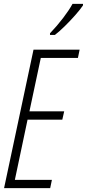

<svg xmlns="http://www.w3.org/2000/svg" viewBox="-20 -970 448 990"><path d="M1 0 152.8 -713.9H390.6L381.8 -671.4H190.4L131.8 -396H311L301.3 -353H122.1L56.6 -42.5H247.6L238.8 0ZM237.8 -790V-798.3Q273.9 -835.9 305.4 -877.2Q336.9 -918.5 354 -950.2H408.2L407.7 -941.9Q394 -921.4 368.2 -892.1Q342.3 -862.8 313.7 -834.7Q285.2 -806.6 263.2 -790Z"/></svg>

Font: Open Sans Condensed Light
Style: Italic
Weight: 300
Width: 3
Italic angle: -12°
Designer: Monotype Design Team
Foundry: Monotype Imaging Inc.
Version: Version 3.000; ttfautohint (v1.8.4)